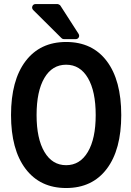

<svg xmlns="http://www.w3.org/2000/svg" viewBox="-20 -924 658 961"><path d="M311 17.1Q180.7 17.1 107.9 -79.1Q35.2 -175.3 35.2 -348.1Q35.2 -522 107.9 -617.9Q180.7 -713.9 311 -713.9Q442.4 -713.9 514.6 -617.9Q586.9 -522 586.9 -348.1Q586.9 -174.8 514.4 -78.9Q441.9 17.1 311 17.1ZM163.1 -348.1Q163.1 -230 202.4 -163.6Q241.7 -97.2 311 -97.2Q380.4 -97.2 419.7 -163.6Q459 -230 459 -348.1Q459 -467.3 419.9 -533.7Q380.9 -600.1 311 -600.1Q241.2 -600.1 202.1 -533.7Q163.1 -467.3 163.1 -348.1ZM147 -873Q137.7 -882.3 142.1 -893.1Q146.5 -903.8 159.2 -903.8H267.1Q270 -903.8 275.1 -901.4Q280.3 -898.9 282.2 -896L373 -754.9Q378.9 -745.1 374 -736.6Q369.1 -728 357.9 -728H300.8Q293 -728 288.1 -732.9Z"/></svg>

Font: Fragment Mono
Style: Bold
Weight: 700
Designer: Wei Huang based on Nimbus Sans by URW Studio, based on Helvetica by Max Miedinger.
Foundry: Wei Huang
Version: Version 1.011